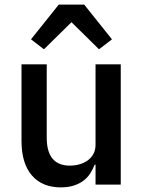

<svg xmlns="http://www.w3.org/2000/svg" viewBox="-20 -798 620 830"><path d="M393 -86H389Q382 -67 370.5 -49Q359 -31 341.5 -17.5Q324 -4 299.5 4Q275 12 243 12Q162 12 117.5 -40Q73 -92 73 -189V-520H182V-203Q182 -82 282 -82Q303 -82 323 -87.5Q343 -93 358.5 -104Q374 -115 383.5 -132Q393 -149 393 -172V-520H502V0H393ZM344 -778 464 -628 408 -585 289 -702 170 -585 114 -628 234 -778Z"/></svg>

Font: IBM Plex Sans Thai Medium
Style: Regular
Weight: 500
Designer: Mike Abbink, Paul van der Laan, Pieter van Rosmalen, Ben Mitchell, Mark Frömberg
Foundry: Bold Monday
Version: Version 1.1